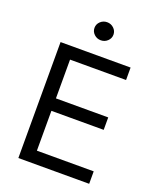

<svg xmlns="http://www.w3.org/2000/svg" viewBox="-167 -1032 932 1132"><g transform="rotate(20 299.0 -466.0)"><path d="M87.9 0V-727.5H527.3V-649.4H175.8V-406.2H503.9V-328.1H175.8V-78.1H532.2V0ZM306.6 -818.4Q282.2 -818.4 264.6 -835Q247.1 -851.6 247.1 -875Q247.1 -898.4 264.6 -915Q282.2 -931.6 306.6 -931.6Q331.1 -931.6 348.6 -915Q366.2 -898.4 366.2 -875Q366.2 -851.6 348.6 -835Q331.1 -818.4 306.6 -818.4Z"/></g></svg>

Font: GitLab Sans
Style: Regular
Weight: 400
Designer: Rasmus Andersson
Foundry: Modifications by GitLab B.V., manufactured by rsms
Version: Version 4.000;git-c8fb6b7